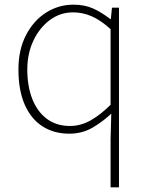

<svg xmlns="http://www.w3.org/2000/svg" viewBox="-20 -560 635 823"><path d="M454 243V35L457 -73Q420 -38 376 -12.5Q332 13 277 13Q211 13 162 -18.5Q113 -50 86 -111.5Q59 -173 59 -262Q59 -347 91.5 -409.5Q124 -472 177.5 -506Q231 -540 295 -540Q343 -540 379.5 -523.5Q416 -507 453 -478H455L460 -527H490V243ZM280 -20Q326 -20 368.5 -44Q411 -68 454 -111V-435Q411 -474 372.5 -490.5Q334 -507 293 -507Q238 -507 193.5 -474Q149 -441 123 -385.5Q97 -330 97 -262Q97 -190 118.5 -135.5Q140 -81 181 -50.5Q222 -20 280 -20Z"/></svg>

Font: Noto Sans TC Thin Thin
Style: Regular
Weight: 250
Version: Version 2.004-H2;hotconv 1.0.118;makeotfexe 2.5.65603